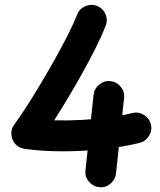

<svg xmlns="http://www.w3.org/2000/svg" viewBox="-20 -728 679 813"><path d="M391.5 -702.8Q366.8 -712.6 341.9 -702.1Q316.9 -691.5 307 -666.9Q291.5 -627.9 266.1 -577.8Q240.7 -527.7 210.3 -473.6Q179.9 -419.6 148.7 -367.6Q117.6 -315.6 89.3 -272Q61 -228.5 40.5 -200.7Q23.9 -178 29.4 -149.8Q34.8 -121.6 58.7 -106.8Q64.5 -103.4 71.8 -101Q79.2 -98.5 83.7 -97.8Q158.3 -87.3 244.7 -87.3Q331.1 -87.3 416 -96.5Q500.9 -105.7 570.8 -122.8Q596.6 -129.3 611 -152.5Q625.4 -175.8 618.9 -201.2Q612.9 -226.9 589.6 -241.3Q566.3 -255.7 540.5 -249.3Q496.1 -238.5 440.4 -230.9Q384.6 -223.3 325.1 -220.1Q265.5 -216.9 209.4 -218.6Q237.3 -262.2 268.2 -313.7Q299.1 -365.2 329 -418.9Q359 -472.7 384.6 -523.9Q410.2 -575.2 427.4 -618.3Q437.3 -642.9 426.7 -667.9Q416.1 -692.9 391.5 -702.8ZM447.3 -384.4Q420.8 -387.1 399.8 -369.7Q378.8 -352.3 376.1 -325.8L341.9 -6.1Q338.9 20.4 356.4 41.2Q374 62 400.5 64.7Q427 67.4 447.6 50Q468.3 32.6 471.3 6.1L505.5 -313.6Q508.2 -340.1 491 -360.9Q473.8 -381.7 447.3 -384.4Z"/></svg>

Font: Mikhak VF
Style: Regular
Weight: 100
Designer: Amin Abedi
Version: Version 3.001